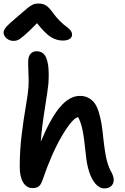

<svg xmlns="http://www.w3.org/2000/svg" viewBox="-45 -1036 705 1079"><path d="M30.8 -806.2Q8.3 -806.2 -8.3 -820.8Q-24.9 -835.4 -24.9 -853Q-24.9 -866.7 -10.3 -884Q4.4 -901.4 58.1 -946.8Q71.3 -957.5 88.4 -972.4Q105.5 -987.3 112.5 -992.9Q119.6 -998.5 130.6 -1005.4Q141.6 -1012.2 150.9 -1014.2Q160.2 -1016.1 172.9 -1016.1Q196.8 -1016.1 214.1 -1004.9Q231.4 -993.7 251 -965.8Q271 -938 293.2 -916.5Q315.4 -895 328.9 -885.7Q342.3 -876.5 351.1 -865.2Q359.9 -854 359.9 -840.8Q359.9 -825.7 345.9 -816.9Q332 -808.1 308.1 -808.1Q272.5 -808.1 240.5 -828.1Q208.5 -848.1 163.1 -905.8Q119.1 -860.4 92.8 -837.9Q66.4 -815.4 55.4 -810.8Q44.4 -806.2 30.8 -806.2ZM138.2 21Q105 21 85.4 -10.3Q65.9 -41.5 65.9 -99.1Q65.9 -188 76.2 -273.7Q86.4 -359.4 99.4 -434.3Q112.3 -509.3 115.2 -547.9Q117.2 -583.5 114.7 -632.1Q112.3 -680.7 113.8 -699.2Q115.2 -720.2 127.2 -734.1Q139.2 -748 162.1 -748Q187.5 -747.6 202.9 -730.5Q218.3 -713.4 224.9 -672.9Q231.4 -632.3 227.1 -566.9Q224.1 -532.2 206.5 -422.9Q189 -313.5 184.1 -240.2Q242.2 -377.4 294.7 -437.3Q347.2 -497.1 403.8 -497.1Q431.6 -497.1 452.4 -485.8Q473.1 -474.6 486.8 -456.1Q500.5 -437.5 510.3 -405.3Q520 -373 525.6 -338.9Q531.2 -304.7 536.1 -254.9Q545.4 -171.4 555.9 -132.1Q566.4 -92.8 583 -64.9Q594.2 -41.5 594.2 -25.9Q594.2 -3.9 580.1 9.5Q565.9 22.9 542 22.9Q513.7 22.9 491 -3.9Q468.3 -30.8 455.1 -73.5Q441.9 -116.2 437 -170.9Q427.7 -262.7 418.7 -305.9Q409.7 -349.1 394 -377.9Q361.8 -371.6 303.5 -272.9Q245.1 -174.3 192.9 -21Q184.1 3.4 171.6 12.2Q159.2 21 138.2 21Z"/></svg>

Font: Shantell Sans Bouncy
Style: Regular
Weight: 500
Designer: Stephen Nixon, Anya Danilova, Shantell Martin
Foundry: Arrow Type
Version: Version 1.006;[9816181b4]